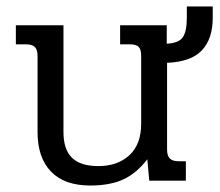

<svg xmlns="http://www.w3.org/2000/svg" viewBox="-20 -558 681 593"><path d="M96 -150V-385Q96 -404 88 -412.5Q80 -421 61 -421H29V-480H176V-151Q176 -96 202.5 -70.5Q229 -45 284 -45Q343 -45 379.5 -78.5Q416 -112 416 -176V-385Q416 -405 408.5 -413Q401 -421 382 -421H351V-480H495V-423Q533 -425 545 -443.5Q557 -462 557 -503V-538H637V-503Q637 -438 603.5 -402.5Q570 -367 496 -364V-96Q496 -77 504.5 -68.5Q513 -60 532 -60H554V0H441L435 -66Q402 -23 361 -4Q320 15 259 15Q179 15 137.5 -28Q96 -71 96 -150Z"/></svg>

Font: Pridi Light
Style: Regular
Weight: 300
Designer: Katatrad Team
Foundry: CadsonDemak
Version: Version 1.003